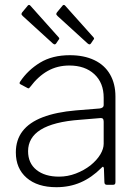

<svg xmlns="http://www.w3.org/2000/svg" viewBox="-20 -770 580 800"><path d="M402 -70Q362 -30 316 -10Q270 10 215 10Q136 10 91 -29Q46 -68 46 -135Q46 -187 74 -223.5Q102 -260 158 -281.5Q214 -303 296 -310L395 -318Q403 -319 407.5 -322.5Q412 -326 412 -333V-363Q412 -425 373 -461Q334 -497 269 -497Q219 -497 179 -474.5Q139 -452 106 -408Q103 -404 101 -402.5Q99 -401 95 -403L65 -419Q62 -421 61.5 -423Q61 -425 64 -430Q96 -478 147 -509Q198 -540 271 -540Q330 -540 373 -519.5Q416 -499 438.5 -460Q461 -421 461 -368V-11Q461 -5 458.5 -2.5Q456 0 451 0H425Q421 0 418 -2.5Q415 -5 415 -11L413 -68Q411 -81 402 -70ZM412 -263Q412 -280 398 -278L314 -271Q258 -267 217 -256.5Q176 -246 149.5 -229.5Q123 -213 110 -190.5Q97 -168 97 -140Q97 -90 132 -62Q167 -34 226 -34Q262 -34 296 -47Q330 -60 357 -81Q384 -103 398 -126.5Q412 -150 412 -171V-263ZM96 -747Q101 -752 106 -747L224 -615Q230 -609 224 -604L214 -589Q211 -585 208 -585Q205 -585 200 -589L75 -703Q70 -708 69.5 -710.5Q69 -713 72 -718ZM241 -747Q246 -752 251 -747L369 -615Q375 -609 369 -604L359 -589Q356 -585 353 -585Q350 -585 345 -589L220 -703Q215 -708 214.5 -710.5Q214 -713 217 -718Z"/></svg>

Font: Libre Franklin ExtraLight
Style: Regular
Weight: 250
Designer: Pablo Impallari, Rodrigo Fuenzalida, Nhung Nguyen
Foundry: Impallari Type
Version: Version 3.000